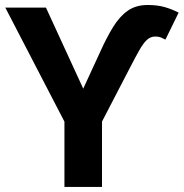

<svg xmlns="http://www.w3.org/2000/svg" viewBox="-20 -741 728 761"><path d="M272 -307.6 377 -535.2Q402.8 -592.8 428.5 -634.3Q454.1 -675.8 486.3 -698.5Q518.6 -721.2 565.4 -721.2Q604 -721.2 632.8 -712.9Q661.6 -704.6 688 -690.9L635.7 -584Q624.5 -589.8 616.5 -593Q608.4 -596.2 595.2 -596.2Q576.2 -596.2 561.8 -582.5Q547.4 -568.8 532.5 -542.5Q517.6 -516.1 497.6 -477.5L373 -237.3H291ZM162.1 -710.9 350.1 -302.2 326.2 -237.3H246.6L1 -710.9ZM384.3 -335.4V0H235.4V-335.4Z"/></svg>

Font: RobotoDEMO
Style: Regular
Weight: 400
Designer: Christian Robertson
Foundry: Google
Version: Version 2.136